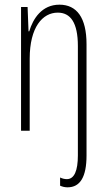

<svg xmlns="http://www.w3.org/2000/svg" viewBox="-20 -559 458 821"><path d="M269 242C323 242 350 197 350 106V-370C350 -484 308 -539 234 -539C159 -539 121 -479 105 -425H102L98 -529H70V0H107V-308C107 -443 162 -505 227 -505C281 -505 313 -463 313 -362V106C313 170 298 207 266 207C257 207 247 205 237 200V235C246 239 256 242 269 242Z"/></svg>

Font: Noto Sans Myanmar ExtraCondensed ExtraLight
Style: Regular
Weight: 200
Width: 2
Designer: Monotype Design Team
Foundry: Monotype Imaging Inc.
Version: Version 2.107